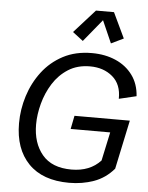

<svg xmlns="http://www.w3.org/2000/svg" viewBox="-62 -1001 822 1063"><g transform="rotate(5 348.5 -469.5)"><path d="M362.3 11.7Q214.8 11.7 136.2 -69.3Q57.6 -150.4 57.6 -293Q57.6 -370.1 81.3 -445.1Q105 -520 151.4 -581.1Q197.8 -642.1 266.6 -678.5Q335.4 -714.8 426.3 -714.8Q500 -714.8 558.6 -689.2Q617.2 -663.6 652.8 -615.2Q688.5 -566.9 692.9 -498.5L596.2 -475.6Q597.7 -555.7 547.9 -598.1Q498 -640.6 422.4 -640.6Q352.5 -640.6 301.5 -608.2Q250.5 -575.7 217.5 -523.4Q184.6 -471.2 168.5 -410.6Q152.3 -350.1 152.3 -294.4Q152.3 -191.4 206.1 -127Q259.8 -62.5 368.7 -62.5Q471.2 -62.5 530.8 -127L564.9 -286.1H345.2L359.9 -360.4H667.5L609.9 -88.4Q563 -33.7 499 -11Q435.1 11.7 362.3 11.7ZM369.6 -777.3 311.5 -821.8 427.7 -951.2H527.8L594.7 -810.5L525.9 -777.3L471.2 -901.4Z"/></g></svg>

Font: Schibsted Grotesk
Style: Italic
Weight: 400
Italic angle: -12°
Designer: Bakken & Baeck AS, Henrik Kongsvoll
Foundry: Schibsted ASA
Version: Version 1.100; ttfautohint (v1.8.4.7-5d5b);gftools[0.9.25]